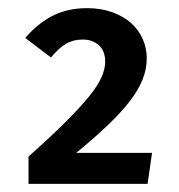

<svg xmlns="http://www.w3.org/2000/svg" viewBox="-20 -768 440 471"><path d="M340 -625Q340 -599 330 -573.5Q320 -548 299 -520.5Q278 -493 245 -461.5Q212 -430 167 -393H353L342 -317H50V-384Q105 -433 141 -469Q177 -505 198.5 -531.5Q220 -558 229 -578.5Q238 -599 238 -617Q238 -643 222.5 -657Q207 -671 183 -671Q160 -671 142.5 -661Q125 -651 105 -627L42 -675Q73 -711 109.5 -729.5Q146 -748 194 -748Q228 -748 255.5 -738Q283 -728 301.5 -711.5Q320 -695 330 -672.5Q340 -650 340 -625Z"/></svg>

Font: Qnwhxotralxmqkhsjrfbfhwcoqn
Style: Regular
Weight: 500
Designer: Carrois Corporate & Edenspiekermann
Foundry: Carrois Corporate GbR & Edenspiekermann AG
Version: Version 2.001